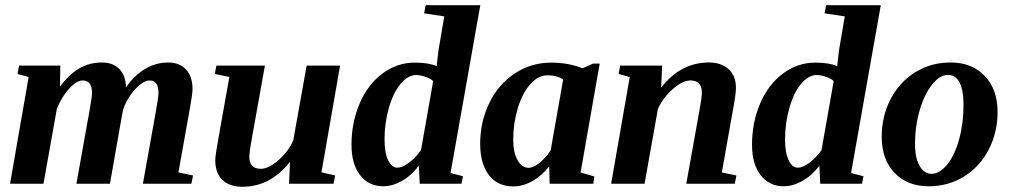

<svg xmlns="http://www.w3.org/2000/svg" viewBox="-20 -714 3930 746"><path d="M595.7 -354Q595.7 -401.4 560.5 -401.4Q543.5 -401.4 520.3 -381.8Q497.1 -362.3 478.8 -332Q460.4 -301.8 455.6 -274.9L407.2 0H276.9L326.7 -277.8Q337.4 -334.5 337.4 -354Q337.4 -401.4 301.3 -401.4Q277.8 -401.4 248 -368.9Q218.3 -336.4 200.7 -290L148.9 0H19L91.3 -414.6L47.9 -426.8L54.2 -459H214.4L212.9 -377Q248 -424.8 287.6 -448Q327.1 -471.2 376 -471.2Q419.4 -471.2 444.1 -445.6Q468.8 -419.9 469.2 -374.5Q538.1 -471.2 634.3 -471.2Q677.2 -471.2 702.6 -444.1Q728 -417 728 -368.2Q728 -350.1 719.7 -303.7L673.3 -43.9L730 -32.2L723.6 0H535.2L585 -277.8Q595.7 -334.5 595.7 -354Z M948.7 -105.5Q948.7 -58.1 993.2 -58.1Q1024.4 -58.1 1063.5 -93Q1102.5 -127.9 1119.6 -169.4L1171.4 -459H1301.3L1229 -44.4L1282.2 -32.2L1275.9 0H1103L1106.9 -85.9Q1031.2 11.7 921.4 11.7Q872.1 11.7 844.2 -14.9Q816.4 -41.5 816.4 -91.3Q816.4 -100.6 819.6 -123Q822.8 -145.5 871.1 -415L814.5 -426.8L820.8 -459H1009.3L959.5 -181.6Q948.7 -125.5 948.7 -105.5Z M1468.8 9.8Q1413.1 9.8 1379.4 -33.2Q1345.7 -76.2 1345.7 -151.4Q1345.7 -237.8 1377.2 -311.5Q1408.7 -385.3 1465.6 -428Q1522.5 -470.7 1591.8 -470.7Q1645 -470.7 1676.8 -457L1678.2 -471.7L1683.6 -517.6L1706.1 -650.4L1627.9 -662.1L1633.8 -693.8H1846.2L1730.5 -41.5L1778.8 -29.3L1772.9 0H1610.8L1607.4 -70.3Q1578.6 -31.7 1541.5 -11Q1504.4 9.8 1468.8 9.8ZM1474.1 -172.9Q1474.1 -120.1 1488 -91.3Q1502 -62.5 1524.4 -62.5Q1543 -62.5 1569.1 -82Q1595.2 -101.6 1615.7 -130.4L1663.1 -398.9Q1653.3 -408.7 1633.1 -415.5Q1612.8 -422.4 1597.7 -422.4Q1564.5 -422.4 1535.9 -387.7Q1507.3 -353 1490.7 -293.9Q1474.1 -234.9 1474.1 -172.9Z M2235.8 -43.9 2289.1 -28.3 2285.2 0H2115.7L2113.8 -67.4Q2085 -31.2 2048.6 -10.5Q2012.2 10.3 1974.6 10.3Q1913.6 10.3 1879.6 -33.7Q1845.7 -77.6 1845.7 -155.8Q1845.7 -241.2 1881.3 -314.2Q1917 -387.2 1980.7 -429Q2044.4 -470.7 2121.1 -470.7Q2188.5 -470.7 2243.7 -448.7L2283.7 -466.8H2310.1ZM1974.1 -171.4Q1974.1 -121.1 1991 -91.6Q2007.8 -62 2033.2 -62Q2052.7 -62 2076.7 -81.5Q2100.6 -101.1 2119.6 -129.9L2168 -404.8Q2146 -421.4 2107.4 -421.4Q2071.3 -421.4 2040.5 -387Q2009.8 -352.5 1991.9 -293.7Q1974.1 -234.9 1974.1 -171.4Z M2707 -354Q2707 -401.4 2662.6 -401.4Q2631.8 -401.4 2593.3 -367.2Q2554.7 -333 2536.1 -290L2484.4 0H2354.5L2426.8 -414.6L2383.3 -426.8L2389.6 -459H2552.7L2548.8 -373.5Q2624.5 -471.2 2734.4 -471.2Q2782.7 -471.2 2811 -445.3Q2839.4 -419.4 2839.4 -372.6Q2839.4 -347.2 2827.1 -283.2L2784.7 -43.9L2841.3 -32.2L2835 0H2646.5L2696.3 -277.8Q2707 -334.5 2707 -354Z M3024.9 9.8Q2969.2 9.8 2935.5 -33.2Q2901.9 -76.2 2901.9 -151.4Q2901.9 -237.8 2933.3 -311.5Q2964.8 -385.3 3021.7 -428Q3078.6 -470.7 3147.9 -470.7Q3201.2 -470.7 3232.9 -457L3234.4 -471.7L3239.7 -517.6L3262.2 -650.4L3184.1 -662.1L3189.9 -693.8H3402.3L3286.6 -41.5L3335 -29.3L3329.1 0H3167L3163.6 -70.3Q3134.8 -31.7 3097.7 -11Q3060.5 9.8 3024.9 9.8ZM3030.3 -172.9Q3030.3 -120.1 3044.2 -91.3Q3058.1 -62.5 3080.6 -62.5Q3099.1 -62.5 3125.2 -82Q3151.4 -101.6 3171.9 -130.4L3219.2 -398.9Q3209.5 -408.7 3189.2 -415.5Q3168.9 -422.4 3153.8 -422.4Q3120.6 -422.4 3092 -387.7Q3063.5 -353 3046.9 -293.9Q3030.3 -234.9 3030.3 -172.9Z M3723.6 -305.2Q3723.6 -422.9 3662.6 -422.9Q3631.8 -422.9 3601.8 -385.7Q3571.8 -348.6 3553.5 -286.1Q3535.2 -223.6 3535.2 -155.8Q3535.2 -99.6 3553.2 -69.1Q3571.3 -38.6 3599.6 -38.6Q3630.9 -38.6 3660.2 -74.7Q3689.5 -110.8 3706.5 -172.4Q3723.6 -233.9 3723.6 -305.2ZM3588.4 9.8Q3505.4 9.8 3455.6 -42.5Q3405.8 -94.7 3405.8 -182.6Q3405.8 -261.7 3439.9 -328.1Q3474.1 -394.5 3535.4 -432.9Q3596.7 -471.2 3673.3 -471.2Q3756.3 -471.2 3806.2 -418.9Q3856 -366.7 3856 -278.8Q3856 -199.7 3821.8 -133.3Q3787.6 -66.9 3726.3 -28.6Q3665 9.8 3588.4 9.8Z"/></svg>

Font: Tinos
Style: Bold Italic
Weight: 700
Italic angle: -16.333°
Designer: Steve Matteson
Foundry: Monotype Imaging Inc.
Version: Version 1.23